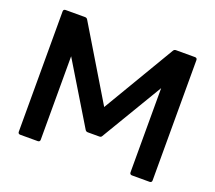

<svg xmlns="http://www.w3.org/2000/svg" viewBox="-131 -935 1288 1150"><g transform="rotate(20 513.5 -360.5)"><path d="M101 37H213C222 37 227 32 227 23V-509L460 -124C464 -118 469 -115 477 -115H550C558 -115 563 -118 566 -124L799 -514V23C799 32 805 37 813 37H926C935 37 940 32 940 23V-744C940 -753 935 -758 926 -758H805C797 -758 792 -755 788 -748L517 -291L242 -748C238 -755 233 -758 225 -758H101C92 -758 87 -753 87 -744V23C87 32 92 37 101 37Z"/></g></svg>

Font: LINE Seed JP_OTF Bold
Style: Regular
Weight: 700
Designer: LINE & Fontrix & Fontworks
Version: Version 1.009